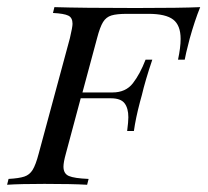

<svg xmlns="http://www.w3.org/2000/svg" viewBox="-47 -510 573 530"><path d="M505.6 -490.3Q490.3 -452.4 476.6 -403.2Q464.5 -356.5 462.9 -345.2H444.4Q451.6 -379 451.6 -402.4Q451.6 -440.3 431 -456Q410.5 -471.8 362.9 -471.8H304Q275 -471.8 260.5 -467.3Q246 -462.9 237.5 -449.2Q229 -435.5 221 -404.8L180.6 -254.8H263.7Q300 -254.8 319.8 -280.2Q339.5 -305.6 354.8 -345.2H373.4Q354 -287.9 344.4 -246.8L339.5 -229Q327.4 -183.1 322.6 -148.4H304Q307.3 -174.2 307.3 -186.3Q307.3 -211.3 296.8 -225Q286.3 -238.7 258.9 -238.7H175.8L134.7 -85.5Q128.2 -62.1 128.2 -50Q128.2 -30.6 143.1 -24.2Q158.1 -17.7 197.6 -16.1L193.5 0Q152.4 -2.4 75.8 -2.4Q8.1 -2.4 -27.4 0L-23.4 -16.1Q5.6 -17.7 20.2 -22.6Q34.7 -27.4 43.1 -41.1Q51.6 -54.8 59.7 -85.5L146 -404.8Q153.2 -435.5 153.2 -444.4Q153.2 -461.3 141.5 -466.9Q129.8 -472.6 99.2 -474.2L103.2 -490.3Q179 -487.9 328.2 -487.9Q452.4 -487.9 505.6 -490.3Z"/></svg>

Font: Playfair Display SC
Style: Italic
Weight: 400
Italic angle: -14°
Designer: Claus Eggers Sørensen
Foundry: Claus Eggers Sørensen
Version: Version 1.202; ttfautohint (v1.6)